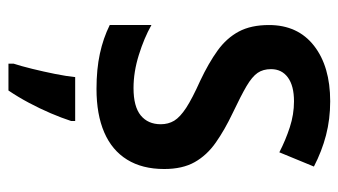

<svg xmlns="http://www.w3.org/2000/svg" viewBox="-196 -396 812 461"><g transform="rotate(90 210.5 -165.0)"><path d="M385.3 -152.8Q385.3 -100.1 362.8 -63.7Q340.3 -27.3 297.4 -8.8Q254.4 9.8 192.9 9.8Q145.5 9.8 108.4 1.7Q71.3 -6.3 39.6 -22V-122.1Q70.8 -104.5 111.6 -91.8Q152.3 -79.1 190.9 -79.1Q235.4 -79.1 256.6 -96.4Q277.8 -113.8 277.8 -144.5Q277.8 -162.6 269.3 -176.8Q260.7 -190.9 238.3 -205.6Q215.8 -220.2 173.3 -239.3Q130.9 -259.3 100.8 -281Q70.8 -302.7 55.2 -332Q39.6 -361.3 39.6 -404.3Q39.6 -473.6 89.4 -512.5Q139.2 -551.3 222.7 -551.3Q265.6 -551.3 304.2 -541.3Q342.8 -531.2 379.4 -512.2L345.2 -429.2Q315.9 -444.3 285.2 -454.3Q254.4 -464.4 222.7 -464.4Q185.5 -464.4 165.5 -449.7Q145.5 -435.1 145.5 -409.2Q145.5 -390.1 154.5 -377Q163.6 -363.8 186.5 -350.3Q209.5 -336.9 250.5 -317.4Q291.5 -297.9 321.8 -276.6Q352.1 -255.4 368.7 -226.1Q385.3 -196.8 385.3 -152.8ZM270 61V70.8Q262.7 93.3 251.5 119.6Q240.2 146 226.3 172.1Q212.4 198.2 196.8 221.2H132.3V209Q138.2 190.9 144.8 164.1Q151.4 137.2 157 109.4Q162.6 81.5 164.6 61Z"/></g></svg>

Font: Open Sans SemiCondensed SemiBold
Style: Regular
Weight: 600
Width: 4
Designer: Monotype Design Team
Foundry: Monotype Imaging Inc.
Version: Version 3.000